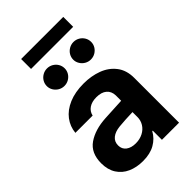

<svg xmlns="http://www.w3.org/2000/svg" viewBox="-263 -979 1083 1083"><g transform="rotate(-45 279.0 -437.0)"><path d="M228.5 -311.5Q282.2 -314.9 360.4 -318.4V-361.3Q359.4 -394.5 337.4 -413.1Q315.4 -431.6 275.4 -431.6Q239.3 -431.6 216.3 -416Q193.4 -400.4 187.5 -373H49.8Q54.2 -419.9 82.3 -457Q110.4 -494.1 160.6 -515.6Q210.9 -537.1 279.3 -537.1Q339.8 -537.1 390.9 -518.1Q441.9 -499 472.9 -458.7Q503.9 -418.5 503.9 -357.4V0H367.2V-73.2H363.3Q342.3 -34.7 303.5 -12.5Q264.6 9.8 208 9.8Q156.2 9.8 116.5 -8.1Q76.7 -25.9 54 -61.5Q31.2 -97.2 31.2 -148.4Q31.2 -230.5 86.4 -268.6Q141.6 -306.6 228.5 -311.5ZM249 -89.8Q281.2 -89.8 306.9 -103Q332.5 -116.2 346.7 -139.2Q360.8 -162.1 360.4 -189.5V-228Q337.4 -227.5 303.7 -225.6Q270 -223.6 252 -221.7Q213.9 -217.8 191.9 -200.2Q169.9 -182.6 169.9 -152.3Q169.9 -122.6 191.7 -106.2Q213.4 -89.8 249 -89.8ZM122.1 -672.9Q122.1 -691.9 131.6 -708Q141.1 -724.1 157.7 -733.6Q174.3 -743.2 193.4 -743.2Q212.9 -743.2 229.2 -733.6Q245.6 -724.1 255.1 -708Q264.6 -691.9 264.6 -672.9Q264.6 -654.3 255.1 -638.4Q245.6 -622.6 229.2 -613Q212.9 -603.5 193.4 -603.5Q174.3 -603.5 158 -613Q141.6 -622.6 131.8 -638.7Q122.1 -654.8 122.1 -672.9ZM333 -672.9Q333 -691.9 342.5 -708Q352.1 -724.1 368.7 -733.6Q385.3 -743.2 404.3 -743.2Q423.8 -743.2 440.2 -733.6Q456.5 -724.1 466.1 -708Q475.6 -691.9 475.6 -672.9Q475.6 -654.3 466.1 -638.4Q456.5 -622.6 440.2 -613Q423.8 -603.5 404.3 -603.5Q385.3 -603.5 368.9 -613Q352.5 -622.6 342.8 -638.7Q333 -654.8 333 -672.9ZM463.9 -804.7H127.9V-883.8H463.9Z"/></g></svg>

Font: Pretendard GOV
Style: Bold
Weight: 700
Designer: Base glyphs from Inter by Rasmus Andersson; Hangeul glyphs from Noto Sans CJK(Source Han Sans) by Jang Soo-young and Kan
Foundry: Kil Hyung-jin
Version: Version 1.309